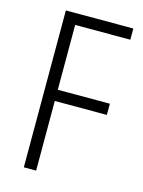

<svg xmlns="http://www.w3.org/2000/svg" viewBox="-110 -779 628 844"><g transform="rotate(15 204.0 -357.0)"><path d="M139 0V-317H376V-368H139V-663H390V-714H83V0Z"/></g></svg>

Font: Noto Sans Thai Cond Light
Style: Regular
Weight: 300
Width: 3
Designer: Monotype Design Team
Foundry: Monotype Imaging Inc.
Version: Version 2.002